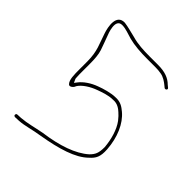

<svg xmlns="http://www.w3.org/2000/svg" viewBox="-189 -785 880 880"><g transform="rotate(45 251.0 -345.0)"><path d="M49 -20C49 -17 54 -14 56 -14H57L81 -15C117 -17 154 -30 202 -37C302 -54 384 -78 428 -122C452 -143 463 -162 460 -208C455 -281 428 -343 386 -378C368 -393 350 -406 319 -404H318C291 -404 250 -392 227 -383C193 -371 163 -350 147 -329L137 -316L130 -331C128 -335 128 -337 128 -341C127 -352 127 -366 127 -381V-428C127 -460 125 -488 118 -509C111 -531 102 -552 93 -578C90 -585 60 -660 106 -660C130 -660 152 -650 178 -643C212 -634 254 -631 297 -631H351C364 -631 374 -630 386 -628C407 -625 426 -611 437 -602L448 -593C448 -593 449 -592 453 -592C457 -592 461 -596 461 -600C461 -601 460 -603 458 -605L447 -614C425 -636 396 -647 351 -647H297C257 -647 218 -649 184 -659C157 -665 131 -673 107 -676C52 -678 64 -610 77 -573C92 -526 111 -495 111 -429V-381C111 -341 111 -310 126 -295C135 -286 151 -301 154 -310V-311C168 -335 203 -357 237 -369C257 -376 287 -388 318 -388C346 -391 365 -375 376 -365C384 -358 393 -349 403 -336C427 -304 441 -255 445 -208V-207C445 -169 438 -154 418 -134C371 -92 294 -66 198 -53C155 -45 118 -34 79 -31L57 -30C51 -29 49 -28 49 -20Z"/></g></svg>

Font: Stray Cat
Style: ExLtExt
Weight: 200
Version: Version 1.0